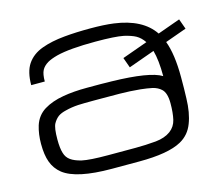

<svg xmlns="http://www.w3.org/2000/svg" viewBox="-109 -907 1217 1062"><g transform="rotate(-15 500.0 -375.5)"><path d="M405.8 15.6Q204.1 15.6 128.9 -43Q92.8 -71.8 77.6 -114.3Q62.5 -154.8 62.5 -218.8Q62.5 -274.4 76.7 -321.3Q93.8 -375 139.6 -403.3Q185.1 -431.2 250.5 -442.4Q310.5 -453.1 387.7 -453.1H466.8Q470.7 -453.1 478.8 -452.9Q486.8 -452.6 501.7 -452.4Q516.6 -452.1 528.8 -452.1Q746.6 -447.3 812.5 -406.2Q812.5 -498 796.4 -554.7L646.5 -501L625.5 -559.6L771 -611.8Q751.5 -640.6 726.1 -654.8Q701.7 -668 659.7 -677.7Q610.8 -687.5 500 -687.5Q351.1 -687.5 276.4 -668.5Q239.7 -658.7 218.8 -646.5Q193.8 -631.3 183.1 -610.8Q171.9 -589.4 171.9 -546.9H94.2Q94.2 -622.6 123 -666Q153.3 -710.9 210.9 -731.9Q266.6 -752.4 341.8 -759.3Q407.2 -765.6 491.2 -765.6Q569.3 -765.6 624 -758.3Q784.2 -736.8 849.1 -640.1L978.5 -686.5L999.5 -627.9L877 -584Q906.2 -506.3 906.2 -375Q906.2 -320.3 905.8 -311.5Q904.8 -275.9 904.3 -253.9Q902.3 -171.9 879.9 -114.3Q857.9 -55.7 804.7 -26.4Q729 15.6 562.5 15.6ZM562.5 -62.5Q618.7 -62.5 679.2 -67.9Q731.4 -73.2 764.6 -97.7Q794.9 -120.6 803.7 -158.2Q812.5 -196.3 812.5 -251Q812.5 -310.5 787.6 -333Q768.6 -350.6 739.3 -357.9Q709 -364.3 671.9 -368.2Q610.8 -374 554.7 -374.5Q535.6 -375 427.7 -375H400.9Q351.6 -375 316.4 -373.5Q277.8 -371.1 244.1 -362.3Q216.3 -356 198.7 -343.8Q181.2 -330.6 168.9 -308.6Q156.2 -285.6 156.2 -218.8Q156.2 -168.9 165 -140.6Q172.9 -112.8 195.3 -97.2Q216.3 -82 255.9 -72.3Q300.3 -62.5 405.8 -62.5Z"/></g></svg>

Font: Michroma+
Style: Regular
Weight: 400
Designer: beogot
Foundry: beogot
Version: Version